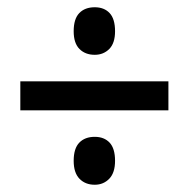

<svg xmlns="http://www.w3.org/2000/svg" viewBox="-20 -683 520 529"><path d="M241 -532Q215 -532 199 -548Q183 -564 183 -597Q183 -631 198.5 -647Q214 -663 241 -663Q267 -663 282 -647Q297 -631 297 -597Q297 -564 281 -548Q265 -532 241 -532ZM36 -379V-459H444V-379ZM241 -174Q215 -174 199 -190.5Q183 -207 183 -240Q183 -274 198.5 -290Q214 -306 241 -306Q267 -306 282 -290Q297 -274 297 -240Q297 -207 281 -190.5Q265 -174 241 -174Z"/></svg>

Font: Noto Sans Telugu UI Condensed Medium
Style: Regular
Weight: 500
Width: 3
Designer: Jelle Bosma - Monotype Design Team
Foundry: Monotype Imaging Inc.
Version: Version 2.006; ttfautohint (v1.8.4.7-5d5b)